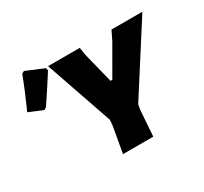

<svg xmlns="http://www.w3.org/2000/svg" viewBox="-141 -893 1162 1093"><g transform="rotate(-30 439.5 -346.0)"><path d="M110 -683 126 -692 243 -643 247 -627Q196 -546 132 -451L116 -441L25 -479Q74 -588 110 -683ZM879 -647 595 -203 589 -170 577 0H378L408 -170L411 -207L259 -647H467L476 -593L525 -397H537L646 -586L676 -647Z"/></g></svg>

Font: Alegreya Sans SC Black
Style: Italic
Weight: 900
Italic angle: -7°
Designer: Juan Pablo del Peral
Foundry: Huerta Tipografica
Version: Version 2.007